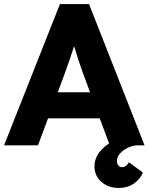

<svg xmlns="http://www.w3.org/2000/svg" viewBox="-21 -720 736 951"><path d="M-1 0 276 -700H420L695 0H523L473 -134H217L167 0ZM299 -354 265 -263H425L391 -355Q380 -385 368 -421Q356 -457 346 -491Q335 -457 323.5 -423Q312 -389 299 -354ZM567 211Q516 211 481.5 181Q447 151 447 104Q447 53 491.5 12Q536 -29 613 -50L650 0Q611 7 584.5 29.5Q558 52 558 77Q558 90 565 99Q572 108 585 108Q603 108 618 84L687 135Q673 168 641.5 189.5Q610 211 567 211Z"/></svg>

Font: Lexend
Style: Bold
Weight: 700
Designer: Bonnie Shaver-Troup, Thomas Jockin
Foundry: Lexend
Version: Version 1.007; ttfautohint (v1.8.3)